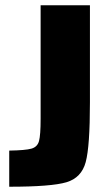

<svg xmlns="http://www.w3.org/2000/svg" viewBox="-20 -708 412 728"><path d="M134 -258V-688H321V-320Q321 -153 305 -93.5Q289 -34 232 -17Q175 0 15 0V-137Q77 -138 99.5 -144.5Q122 -151 128 -173.5Q134 -196 134 -258Z"/></svg>

Font: Saira Semi Condensed ExtraBold
Style: Regular
Weight: 800
Width: 4
Designer: Hector Gatti with collaboration of the Omnibus-Type team
Foundry: Omnibus-Type
Version: Version 1.001; ttfautohint (v1.8)